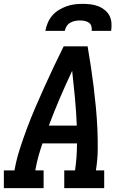

<svg xmlns="http://www.w3.org/2000/svg" viewBox="-27 -975 647 995"><path d="M-7 0V-92H48Q58 -148 75.5 -202.5Q93 -257 113 -310.5Q133 -364 156 -417.5Q179 -471 203 -524Q227 -577 252 -630Q277 -683 303 -735H427Q436 -683 444 -630Q452 -577 458.5 -524Q465 -471 470 -418Q475 -365 477.5 -311Q480 -257 479.5 -202Q479 -147 470 -92H513V0H306V-92H362Q367 -127 369.5 -162Q372 -197 372 -232H193Q181 -197 171.5 -162.5Q162 -128 156 -92H199V0ZM371 -324Q368 -396 361.5 -466.5Q355 -537 347 -608Q314 -538 283.5 -467Q253 -396 226 -324ZM208 -815Q212 -836 220.5 -856.5Q229 -877 243.5 -894Q258 -911 277.5 -923Q297 -935 318 -942.5Q339 -950 360 -952.5Q381 -955 402 -955Q423 -955 443 -952.5Q463 -950 481.5 -943Q500 -936 515.5 -923.5Q531 -911 540 -894Q549 -877 550.5 -856.5Q552 -836 549 -815H448Q450 -827 446.5 -839Q443 -851 433.5 -857.5Q424 -864 412 -866.5Q400 -869 388 -869Q375 -869 362 -866.5Q349 -864 337.5 -857.5Q326 -851 318.5 -839.5Q311 -828 309 -815Z"/></svg>

Font: Iosevka Curly Slab SmBdExObl
Style: Regular
Weight: 600
Width: 7
Italic angle: -9°
Monospace: yes
Designer: Belleve Invis
Foundry: Belleve Invis
Version: Version 11.1.0; ttfautohint (v1.8.3)